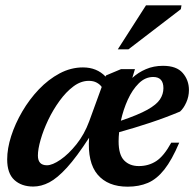

<svg xmlns="http://www.w3.org/2000/svg" viewBox="-20 -690 737 722"><path d="M654 -153.5Q626.5 -88.5 598 -52.5Q569.5 -16.5 536 -2.2Q502.5 12 460 12Q385.5 12 347 -33.5Q308.5 -79 315 -172Q268 -99.5 231.8 -59.8Q195.5 -20 165.2 -4.2Q135 11.5 105 11.5Q61 11.5 34 -13.2Q7 -38 7 -90.5Q7 -131.5 22 -178.2Q37 -225 63.8 -270.8Q90.5 -316.5 126.2 -354Q162 -391.5 204.2 -414Q246.5 -436.5 292 -436.5Q344 -436.5 377 -402L379 -406.5L435 -430H487.5L477.5 -397Q499.5 -417.5 528.8 -430Q558 -442.5 593 -442.5Q644 -442.5 667.2 -415.5Q690.5 -388.5 690.5 -351.5Q690.5 -327 680.5 -304.8Q670.5 -282.5 657 -270.5Q603.5 -248 544.8 -228.5Q486 -209 428 -193Q426 -175 426 -158.5Q426 -108 446.8 -86.8Q467.5 -65.5 502 -65.5Q538.5 -65.5 567.2 -84Q596 -102.5 624 -153.5ZM556 -400.5Q526 -400.5 501.8 -376.5Q477.5 -352.5 460.5 -315Q443.5 -277.5 434.5 -236Q499.5 -258 534 -277.2Q568.5 -296.5 581.5 -316.2Q594.5 -336 594.5 -358.5Q594.5 -400.5 556 -400.5ZM122.5 -105Q122.5 -68.5 156.5 -68.5Q177 -68.5 207.5 -89.5Q238 -110.5 267.8 -147.8Q297.5 -185 315.5 -234L362.5 -363Q356 -372.5 343.8 -379.2Q331.5 -386 314 -386Q284 -386 256 -365Q228 -344 203.8 -310.5Q179.5 -277 161.2 -238.8Q143 -200.5 132.8 -164.8Q122.5 -129 122.5 -105ZM423 -504.5 529 -670H662.5L660 -655.5L463 -504.5Z"/></svg>

Font: Newsreader 16pt SemiBold
Style: Italic
Weight: 600
Italic angle: -17°
Designer: Hugues Gentile
Foundry: Production Type
Version: Version 1.003; ttfautohint (v1.8.3)